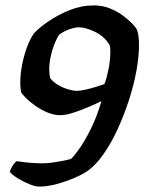

<svg xmlns="http://www.w3.org/2000/svg" viewBox="-20 -585 552 710"><path d="M125 105Q110 105 87 95.5Q64 86 43.5 73Q23 60 16 50Q22 34 29.5 23.5Q37 13 42 11Q68 15 91.5 17Q115 19 136 19Q153 19 171.5 16.5Q190 14 208.5 10.5Q227 7 242 3Q252 -5 272 -33Q292 -61 315 -106.5Q338 -152 355 -211Q337 -202 309 -190Q281 -178 252 -168.5Q223 -159 203 -159Q179 -159 154.5 -169.5Q130 -180 109 -195Q88 -210 74.5 -224Q61 -238 58 -244Q57 -251 56 -259.5Q55 -268 55 -279Q55 -311 61.5 -344.5Q68 -378 79 -408.5Q90 -439 105 -461Q124 -482 159 -506Q194 -530 237.5 -547.5Q281 -565 327 -565Q358 -565 385 -554.5Q412 -544 433 -528.5Q454 -513 468 -498.5Q482 -484 486 -476Q490 -466 492 -452Q494 -438 494 -417Q494 -376 484.5 -323.5Q475 -271 457 -215.5Q439 -160 415.5 -108.5Q392 -57 363.5 -16Q335 25 304 47Q287 59 256 72.5Q225 86 190 95.5Q155 105 125 105ZM264 -249Q277 -249 296.5 -253.5Q316 -258 335.5 -264Q355 -270 366 -274Q371 -286 375 -301.5Q379 -317 382 -333Q385 -349 386.5 -364.5Q388 -380 388 -392Q388 -403 387 -411Q386 -419 383 -422Q364 -452 330 -468Q296 -484 271 -484Q258 -484 237.5 -477Q217 -470 199 -457Q189 -442 180.5 -420Q172 -398 167 -374Q162 -350 162 -328Q162 -321 163 -313Q164 -305 165 -297Q175 -283 193 -272Q211 -261 231 -255Q251 -249 264 -249Z"/></svg>

Font: Texturina Medium 12pt
Style: Bold Italic
Weight: 700
Italic angle: -11°
Version: Version 1.002